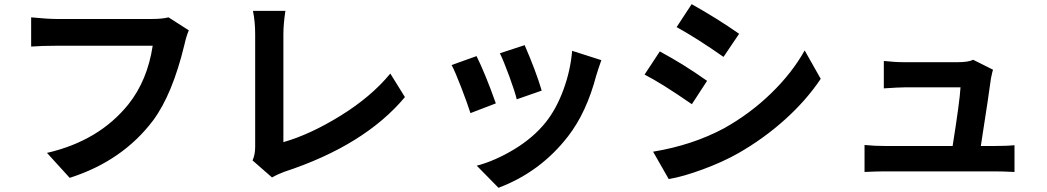

<svg xmlns="http://www.w3.org/2000/svg" viewBox="-20 -812 5040 924"><path d="M791 -728.5 888.7 -666Q877 -639.6 867.2 -595.7Q809.6 -357.4 716.8 -232.4Q569.3 -37.1 315.4 43.9L206.1 -76.2Q456.1 -133.8 597.7 -309.6Q689.5 -424.8 714.8 -591.8H249Q182.6 -591.8 129.9 -587.9V-728.5Q210.9 -720.7 250 -720.7H711.9Q759.8 -720.7 791 -728.5Z M1289.1 42 1195.3 -40Q1208 -67.4 1208 -105.5V-647.5Q1208 -708 1197.3 -759.8H1353.5Q1343.8 -696.3 1343.8 -647.5V-127.9Q1473.6 -165 1620.1 -255.9Q1766.6 -346.7 1858.4 -458L1928.7 -344.7Q1734.4 -112.3 1348.6 14.6Q1314.5 27.3 1289.1 42Z M2385.7 -555.7 2504.9 -594.7Q2559.6 -468.8 2586.9 -376L2466.8 -334Q2458 -371.1 2431.2 -444.3Q2404.3 -517.6 2385.7 -555.7ZM2733.4 -567.4 2874 -522.5Q2860.4 -484.4 2849.6 -449.2Q2802.7 -270.5 2713.9 -156.2Q2581.1 15.6 2378.9 91.8L2274.4 -14.6Q2363.3 -38.1 2455.1 -93.8Q2546.9 -149.4 2606.4 -223.6Q2657.2 -287.1 2691.4 -379.9Q2725.6 -472.7 2733.4 -567.4ZM2153.3 -499 2273.4 -542Q2316.4 -455.1 2366.2 -314.5L2244.1 -267.6Q2229.5 -313.5 2199.7 -391.1Q2169.9 -468.8 2153.3 -499Z M3236.3 -681.6 3308.6 -792Q3430.7 -723.6 3537.1 -649.4L3461.9 -538.1Q3339.8 -624 3236.3 -681.6ZM3198.2 49.8 3123 -82Q3312.5 -113.3 3463.9 -194.3Q3589.8 -264.6 3690.9 -362.8Q3792 -460.9 3852.5 -569.3L3929.7 -432.6Q3860.4 -329.1 3757.8 -236.8Q3655.3 -144.5 3532.2 -74.2Q3458 -32.2 3362.8 2.9Q3267.6 38.1 3198.2 49.8ZM3082 -453.1 3155.3 -564.5Q3271.5 -502 3382.8 -422.9L3309.6 -310.5Q3164.1 -411.1 3082 -453.1Z M4700.2 -109.4H4763.7Q4827.1 -109.4 4862.3 -113.3V15.6Q4803.7 12.7 4766.6 12.7H4240.2Q4197.3 12.7 4140.6 15.6V-114.3Q4186.5 -109.4 4240.2 -109.4H4564.5Q4598.6 -324.2 4602.5 -391.6H4333Q4306.6 -391.6 4233.4 -386.7V-518.6Q4286.1 -512.7 4332 -512.7H4587.9Q4641.6 -512.7 4663.1 -524.4L4758.8 -476.6Q4755.9 -468.8 4749 -434.6Q4740.2 -366.2 4700.2 -109.4Z"/></svg>

Font: Gen Shin Gothic Monospace Bold
Style: Bold
Weight: 700
Designer: [Source Han Sans]
Ryoko NISHIZUKA  (kana & ideographs); Paul D. Hunt (Latin, Greek & Cyrillic); Wenlong ZHANG  (bopomofo
Version: Version 1.002.20150607